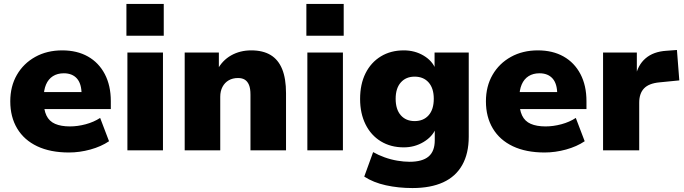

<svg xmlns="http://www.w3.org/2000/svg" viewBox="-20 -761 3464 972"><path d="M329 11Q235 11 168.5 -20.5Q102 -52 67 -110.5Q32 -169 32 -248Q32 -324 65.5 -382Q99 -440 158.5 -473Q218 -506 295 -506Q370 -506 425 -475Q480 -444 510.5 -386Q541 -328 541 -249V-209H182V-295H408L393 -283Q393 -337 369.5 -363.5Q346 -390 303 -390Q271 -390 248 -375.5Q225 -361 213 -333Q201 -305 201 -264V-253Q201 -206 215 -176.5Q229 -147 259 -134Q289 -121 334 -121Q373 -121 414 -132Q455 -143 487 -164L532 -46Q492 -19 437.5 -4Q383 11 329 11Z M620 -580V-741H809V-580ZM625 0V-495H805V0Z M915 0V-495H1088V-407H1080Q1105 -455 1150 -480.5Q1195 -506 1252 -506Q1311 -506 1350 -482.5Q1389 -459 1408.5 -411Q1428 -363 1428 -289V0H1248V-282Q1248 -313 1240.5 -331Q1233 -349 1219.5 -357.5Q1206 -366 1185 -366Q1158 -366 1138 -354.5Q1118 -343 1106.5 -321.5Q1095 -300 1095 -271V0Z M1531 -580V-741H1720V-580ZM1536 0V-495H1716V0Z M2068 191Q1997 191 1933.5 177Q1870 163 1824 133L1869 9Q1895 24 1927 35.5Q1959 47 1992 52.5Q2025 58 2053 58Q2118 58 2149.5 31.5Q2181 5 2181 -51V-110H2186Q2169 -69 2124 -42Q2079 -15 2024 -15Q1958 -15 1908 -45.5Q1858 -76 1830.5 -131.5Q1803 -187 1803 -260Q1803 -335 1830.5 -390Q1858 -445 1908 -475.5Q1958 -506 2024 -506Q2080 -506 2124.5 -479.5Q2169 -453 2185 -411H2180V-495H2353V-69Q2353 16 2320 74.5Q2287 133 2223.5 162Q2160 191 2068 191ZM2079 -148Q2124 -148 2150 -177.5Q2176 -207 2176 -261Q2176 -314 2150 -343.5Q2124 -373 2079 -373Q2035 -373 2009 -343.5Q1983 -314 1983 -261Q1983 -207 2009 -177.5Q2035 -148 2079 -148Z M2737 11Q2643 11 2576.5 -20.5Q2510 -52 2475 -110.5Q2440 -169 2440 -248Q2440 -324 2473.5 -382Q2507 -440 2566.5 -473Q2626 -506 2703 -506Q2778 -506 2833 -475Q2888 -444 2918.5 -386Q2949 -328 2949 -249V-209H2590V-295H2816L2801 -283Q2801 -337 2777.5 -363.5Q2754 -390 2711 -390Q2679 -390 2656 -375.5Q2633 -361 2621 -333Q2609 -305 2609 -264V-253Q2609 -206 2623 -176.5Q2637 -147 2667 -134Q2697 -121 2742 -121Q2781 -121 2822 -132Q2863 -143 2895 -164L2940 -46Q2900 -19 2845.5 -4Q2791 11 2737 11Z M3033 0V-495H3204V-371H3197Q3208 -431 3248 -465.5Q3288 -500 3354 -504L3407 -508L3419 -354L3318 -344Q3265 -339 3240.5 -313.5Q3216 -288 3216 -241V0Z"/></svg>

Font: Nunito Sans 11pt Black
Style: Regular
Weight: 900
Version: Version 3.101;gftools[0.9.27]